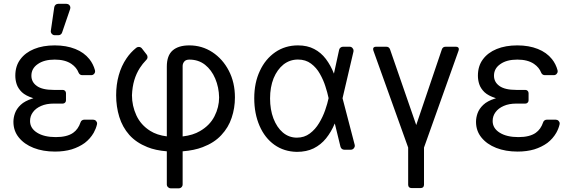

<svg xmlns="http://www.w3.org/2000/svg" viewBox="-20 -793 3034 1017"><path d="M79.5 -65Q51.1 -100.1 51.1 -147.7Q51.1 -170.1 59.3 -193.2Q67.8 -217 89.5 -237.6Q111.2 -258.2 151.6 -271Q155.2 -272.4 157 -272.7L154.8 -273.4Q115.8 -285.9 95.9 -304.7Q75.6 -324.6 68.2 -347.3Q61.1 -369 61.1 -392Q61.1 -443.2 87.4 -478.3Q113.6 -514.2 160.5 -533.4Q207.4 -552.6 269.9 -552.6Q331.3 -552.6 378.6 -533.7Q425.1 -515.3 453.5 -479.8Q474.1 -453.8 483 -421.2Q483.7 -419 483.7 -415.5Q483.7 -407 477.6 -400.9Q471.6 -394.9 463.1 -394.9H415.5Q409.1 -394.9 403.9 -398.4Q398.8 -402 396.3 -408Q385.7 -435.7 358.3 -454.5Q324.9 -477.3 269.9 -477.3Q213.4 -477.3 180 -453.5Q146.3 -430.4 146.3 -392Q146.3 -358 175.4 -337.4Q204.5 -316.8 264.2 -316.8H312.5Q319.6 -316.8 324.6 -311.8Q329.5 -306.8 329.5 -299.7V-261.4Q329.5 -254.3 324.6 -249.3Q319.6 -244.3 312.5 -244.3H264.2Q225.9 -244.3 197.8 -231.9Q169.4 -219.5 154.5 -198.9Q139.2 -178.3 139.2 -152Q139.2 -113.6 176.5 -90.2Q213.8 -66.8 275.6 -66.8Q335.2 -66.8 367.5 -89.5Q394.2 -108.3 406.6 -144.9Q408.4 -151.3 413.9 -155.2Q419.4 -159.1 426.1 -159.1H473.4Q481.9 -159.1 488.1 -153.1Q494.3 -147 494.3 -138.8Q494.3 -137.1 493.6 -133.5Q488.3 -111.2 476.2 -89.5Q458.1 -58.2 429 -35.9Q399.1 -14.2 359.7 -1.8Q320 9.9 271.3 9.9Q207.7 9.9 158 -9.6Q108.3 -29.1 79.5 -65ZM269.9 -606.5H289.4Q296.2 -606.5 301.5 -610.4Q306.8 -614.3 308.9 -620.7L351.6 -745.4Q352.6 -748.6 352.6 -752.1Q352.6 -760.7 346.6 -766.7Q340.6 -772.7 332 -772.7H288Q280.2 -772.7 274.5 -767.8Q268.8 -762.8 267.4 -755L249.3 -630.3Q247.9 -621.1 254.3 -613.8Q260.7 -606.5 269.9 -606.5Z M947.4 183.6V8.5Q1009.2 3.6 1053.3 -13.5Q1114.7 -36.6 1152 -77.1Q1190.3 -117.9 1207 -169Q1224.4 -220.2 1224.4 -277Q1224.4 -356.2 1192.1 -418.3Q1159.8 -480.5 1104.8 -516.7Q1049.7 -552.6 983 -552.6Q925.4 -552.6 894.5 -525.9Q863.6 -498.9 863.6 -440.3V-70.7Q811.4 -77.1 775.6 -99.8Q725.9 -131 702.4 -181.8Q679 -232.6 679 -288.4Q680.8 -332.7 691.1 -367.5Q701.7 -403.4 720.9 -433.2Q734.4 -454.5 755.3 -476.2Q761.4 -482.2 761.4 -490.8Q761.4 -498.2 757.1 -503.6L731.5 -536.6Q725.1 -544.4 715.2 -544.4Q707.4 -544.4 701.7 -539.8Q671.5 -515.6 650.2 -484Q622.9 -444.2 609 -394.2Q595.2 -344.8 595.2 -288.4Q595.2 -228 611.9 -173.7Q628.6 -119.7 664.8 -78.5Q701.7 -37.3 760.7 -13.8Q803.3 3.6 863.6 8.5Q881 9.9 904.8 9.9Q929.3 9.9 947.4 8.5V-70.3Q927.2 -68.2 904.8 -68.2Q882.1 -68.2 863.6 -70.7V183.6Q863.6 192.5 869.9 198.5Q876.1 204.5 884.6 204.5H926.8Q935.4 204.5 941.4 198.5Q947.4 192.5 947.4 183.6ZM947.4 -443.2Q947.4 -456.7 956.3 -467.3Q964.8 -477.3 983 -477.3Q1031.2 -477.3 1066.1 -449.9Q1100.5 -422.6 1120 -376.8Q1139.6 -330.3 1140.6 -277Q1140.6 -225.1 1116.1 -177.2Q1091.6 -128.9 1039.4 -98.7Q1002.5 -76.7 947.4 -70.3Z M1703.8 -334.9Q1693.5 -368.3 1674.4 -402Q1656.2 -434.7 1627.5 -456Q1599.1 -477.6 1558.2 -477.6Q1515.3 -477.6 1481.5 -451.3Q1448.5 -424.7 1429.3 -378.6Q1410.5 -331.3 1410.5 -271.7Q1410.5 -212.7 1428.3 -165.5Q1446.7 -117.9 1478 -91.3Q1510.3 -63.9 1552.6 -63.9Q1592 -63.9 1621.1 -85.9Q1650.2 -107.6 1670.1 -141Q1689.6 -172.9 1702.4 -209.5Q1714.8 -245.4 1720.2 -271.7L1720.5 -273.1L1720.2 -274.5Q1714.5 -302.2 1703.8 -334.9ZM1356.5 -417.6Q1385.3 -480.1 1438.2 -516.7Q1490.8 -552.6 1558.2 -552.6Q1608 -552.6 1644.2 -533.4Q1680 -514.9 1706 -480.8Q1731.9 -446.4 1748.6 -403.4H1748.9L1776.3 -529.1Q1777.7 -536.2 1783.6 -540.8Q1789.4 -545.5 1796.9 -545.5H1832Q1840.6 -545.5 1846.6 -539.2Q1852.6 -533 1852.6 -524.5Q1852.6 -521.3 1852.3 -519.9L1794.4 -272.7L1858.7 -26.3Q1859.4 -22.7 1859.4 -21.3Q1859.4 -12.8 1853.2 -6.4Q1846.9 0 1838.4 0H1803.3Q1796.2 0 1790.7 -4.4Q1785.2 -8.9 1783.4 -16L1753.6 -138.1H1752.8Q1734.7 -94.5 1707 -60Q1679.7 -26.3 1641.3 -7.1Q1603.3 11.4 1552.6 11.4Q1484.7 10.3 1433.6 -25.9Q1382.8 -62.1 1354.8 -126.4Q1326.7 -191.1 1326.7 -272.7Q1326.7 -354.8 1356.5 -417.6Z M1956.3 -533Q1956.3 -539.1 1960.2 -542.3Q1964.1 -545.5 1971.9 -545.5H2025.9Q2041.2 -545.5 2046.2 -530.9L2184.7 -130.7L2320.3 -530.9Q2324.9 -545.5 2340.6 -545.5H2394.5Q2402.3 -545.5 2406.4 -542.1Q2410.5 -538.7 2410.5 -532.7Q2410.5 -529.1 2409.1 -525.2L2225.9 -11.4V185.4Q2225.9 193.9 2221.2 198.5Q2216.6 203.1 2208.1 203.1H2159.8Q2151.3 203.1 2146.7 198.5Q2142 193.9 2142 185.4V-11.4L1957.7 -525.2Q1956.3 -529.1 1956.3 -533Z M2529.8 -65Q2501.4 -100.1 2501.4 -147.7Q2501.4 -170.1 2509.6 -193.2Q2518.1 -217 2539.8 -237.6Q2561.4 -258.2 2601.9 -271Q2605.5 -272.4 2607.2 -272.7L2605.1 -273.4Q2566.1 -285.9 2546.2 -304.7Q2525.9 -324.6 2518.5 -347.3Q2511.4 -369 2511.4 -392Q2511.4 -443.2 2537.6 -478.3Q2563.9 -514.2 2610.8 -533.4Q2657.7 -552.6 2720.2 -552.6Q2781.6 -552.6 2828.8 -533.7Q2875.4 -515.3 2903.8 -479.8Q2924.4 -453.8 2933.2 -421.2Q2933.9 -419 2933.9 -415.5Q2933.9 -407 2927.9 -400.9Q2921.9 -394.9 2913.4 -394.9H2865.8Q2859.4 -394.9 2854.2 -398.4Q2849.1 -402 2846.6 -408Q2835.9 -435.7 2808.6 -454.5Q2775.2 -477.3 2720.2 -477.3Q2663.7 -477.3 2630.3 -453.5Q2596.6 -430.4 2596.6 -392Q2596.6 -358 2625.7 -337.4Q2654.8 -316.8 2714.5 -316.8H2762.8Q2769.9 -316.8 2774.9 -311.8Q2779.8 -306.8 2779.8 -299.7V-261.4Q2779.8 -254.3 2774.9 -249.3Q2769.9 -244.3 2762.8 -244.3H2714.5Q2676.1 -244.3 2648.1 -231.9Q2619.7 -219.5 2604.8 -198.9Q2589.5 -178.3 2589.5 -152Q2589.5 -113.6 2626.8 -90.2Q2664.1 -66.8 2725.9 -66.8Q2785.5 -66.8 2817.8 -89.5Q2844.5 -108.3 2856.9 -144.9Q2858.7 -151.3 2864.2 -155.2Q2869.7 -159.1 2876.4 -159.1H2923.7Q2932.2 -159.1 2938.4 -153.1Q2944.6 -147 2944.6 -138.8Q2944.6 -137.1 2943.9 -133.5Q2938.6 -111.2 2926.5 -89.5Q2908.4 -58.2 2879.3 -35.9Q2849.4 -14.2 2810 -1.8Q2770.2 9.9 2721.6 9.9Q2658 9.9 2608.3 -9.6Q2558.6 -29.1 2529.8 -65Z"/></svg>

Font: DeltaSans
Style: Regular
Weight: 400
Designer: Rasmus Andersson
Foundry: rsms
Version: Version 3.012